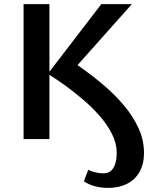

<svg xmlns="http://www.w3.org/2000/svg" viewBox="-20 -678 722 936"><path d="M507 238Q473 238 443 230Q413 222 389 206L410 150Q424 157 444.5 162Q465 167 483 167Q509 167 523 153Q537 139 543 116Q549 93 549 67Q549 23 527.5 -21.5Q506 -66 470 -108Q434 -150 389.5 -188.5Q345 -227 299.5 -260Q254 -293 213 -318L474 -658H623L328 -327L320 -388Q352 -365 398 -332Q444 -299 493.5 -256Q543 -213 585.5 -162.5Q628 -112 655 -54Q682 4 682 68Q682 121 660.5 159.5Q639 198 599.5 218Q560 238 507 238ZM95 0V-658H221V0Z"/></svg>

Font: Ysabeau Office
Style: Bold
Weight: 700
Designer: Christian Thalmann (Catharsis Fonts)
Version: Version 2.001;gftools[0.9.30]; featfreeze: tnum,lnum,ss02